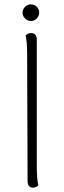

<svg xmlns="http://www.w3.org/2000/svg" viewBox="-20 -848 292 877"><path d="M106 -19 104 -594Q104 -659 97 -686Q108 -697 122 -697Q134 -697 141 -689.5Q148 -682 148 -669V-94Q148 -29 155 -2Q146 9 130 9Q119 9 112.5 1.5Q106 -6 106 -19ZM83 -790Q83 -806 94.5 -817Q106 -828 121 -828Q137 -828 148 -817Q159 -806 159 -790Q159 -775 148 -763.5Q137 -752 121 -752Q106 -752 94.5 -763.5Q83 -775 83 -790Z"/></svg>

Font: Arima Madurai ExtraLight
Style: Regular
Weight: 275
Designer: Joana Correia and Natanael Gama
Foundry: NDISCOVER
Version: Version 1.020